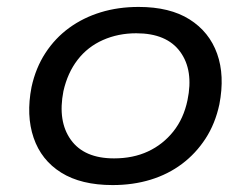

<svg xmlns="http://www.w3.org/2000/svg" viewBox="-20 -525 724 554"><path d="M305 9Q214 9 156.5 -27Q99 -63 77 -127.5Q55 -192 71 -274Q83 -329 111 -372Q139 -415 179.5 -444.5Q220 -474 270.5 -489.5Q321 -505 380 -505Q470 -505 527 -469Q584 -433 606.5 -370Q629 -307 613 -224Q601 -168 573 -125Q545 -82 505 -52Q465 -22 414.5 -6.5Q364 9 305 9ZM309 -68Q364 -68 407 -88Q450 -108 480 -145.5Q510 -183 521 -236Q539 -322 500 -375.5Q461 -429 373 -429Q321 -429 277 -409.5Q233 -390 204 -352.5Q175 -315 163 -262Q146 -175 184.5 -121.5Q223 -68 309 -68Z"/></svg>

Font: Nunito Sans 7pt SemiExpanded
Style: Italic
Weight: 400
Width: 6
Italic angle: -9°
Designer: Vernon Adams
Foundry: Vernon Adams
Version: Version 3.101;gftools[0.9.27]